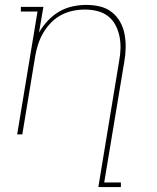

<svg xmlns="http://www.w3.org/2000/svg" viewBox="-20 -548 640 783"><path d="M381 215 466 -300Q471 -326 471.5 -351.5Q472 -377 467 -401Q462 -425 450.5 -446.5Q439 -468 420 -482.5Q401 -497 376.5 -503Q352 -509 326 -509Q302 -509 277.5 -504Q253 -499 230 -487Q207 -475 188.5 -456Q170 -437 157 -415Q144 -393 136 -369Q128 -345 124 -321L71 0H50L133 -501H65V-520H157L139 -415Q154 -441 175 -463.5Q196 -486 222 -501Q248 -516 276.5 -522Q305 -528 332 -528Q361 -528 388 -521.5Q415 -515 436 -498.5Q457 -482 470 -458.5Q483 -435 488 -408.5Q493 -382 492.5 -353.5Q492 -325 487 -297L405 196H473V215Z"/></svg>

Font: Iosevka Etoile Thin
Style: Italic
Weight: 100
Italic angle: -9°
Designer: Belleve Invis
Foundry: Belleve Invis
Version: Version 22.1.2; ttfautohint (v1.8.4)